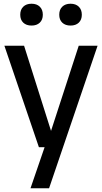

<svg xmlns="http://www.w3.org/2000/svg" viewBox="-20 -789 546 1029"><path d="M188.5 0 3.5 -544H109L253.5 -87.5L402 -544H503L243 220H143.5L219 0ZM358 -652Q330 -652 313.8 -667.5Q297.5 -683 297.5 -710Q297.5 -737.5 313.8 -753.2Q330 -769 358 -769Q386 -769 402.2 -753.2Q418.5 -737.5 418.5 -710Q418.5 -683 402.2 -667.5Q386 -652 358 -652ZM149 -652Q121 -652 104.8 -667.5Q88.5 -683 88.5 -710Q88.5 -737.5 104.8 -753.2Q121 -769 149 -769Q177 -769 193.2 -753.2Q209.5 -737.5 209.5 -710Q209.5 -683 193.2 -667.5Q177 -652 149 -652Z"/></svg>

Font: Encode Sans SemiCondensed SemiCondensed Medium
Style: Regular
Weight: 500
Width: 4
Designer: Multiple Designers
Foundry: Impallari Type
Version: Version 3.000; ttfautohint (v1.8.3) -l 8 -r 50 -G 200 -x 14 